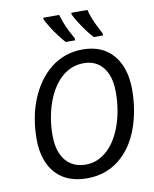

<svg xmlns="http://www.w3.org/2000/svg" viewBox="-101 -1019 888 1105"><g transform="rotate(-10 343.0 -467.0)"><path d="M319 10Q238 10 182.5 -23Q127 -56 98.5 -117.5Q70 -179 70 -263Q70 -325 80.5 -383Q91 -441 112 -492.5Q133 -544 163 -586.5Q193 -629 231.5 -660Q270 -691 317.5 -708Q365 -725 419 -725Q534 -725 597.5 -651Q661 -577 661 -448Q661 -386 651 -328.5Q641 -271 622 -219.5Q603 -168 574 -126Q545 -84 507 -53.5Q469 -23 422 -6.5Q375 10 319 10ZM323 -69Q361 -69 393.5 -83Q426 -97 453 -122.5Q480 -148 501 -183.5Q522 -219 536.5 -261.5Q551 -304 558.5 -351.5Q566 -399 566 -450Q566 -543 525 -594.5Q484 -646 412 -646Q374 -646 341 -632.5Q308 -619 280.5 -594Q253 -569 231.5 -534Q210 -499 195 -456.5Q180 -414 172 -366Q164 -318 164 -266Q164 -204 183 -160Q202 -116 238 -92.5Q274 -69 323 -69ZM496 -784Q478 -803 458 -830Q438 -857 420.5 -885Q403 -913 393 -934V-944H487Q493 -920 503 -894Q513 -868 525.5 -843.5Q538 -819 550 -796V-784ZM332 -784Q315 -803 294.5 -830Q274 -857 256.5 -885Q239 -913 229 -934V-944H322Q329 -920 339 -894Q349 -868 361.5 -843.5Q374 -819 387 -796V-784Z"/></g></svg>

Font: Noto Sans Display
Style: Italic
Weight: 400
Italic angle: -12°
Designer: Monotype Design Team
Foundry: Monotype Imaging Inc.
Version: Version 2.003